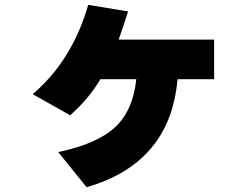

<svg xmlns="http://www.w3.org/2000/svg" viewBox="-20 -701 1040 800"><path d="M116.2 -308.6Q280.3 -448.2 347.7 -680.7L513.7 -653.3Q489.3 -577.1 474.6 -536.1H872.1V-371.1H719.7Q689.5 -21.5 340.8 79.1L222.7 -67.4Q384.8 -101.6 459.5 -170.9Q534.2 -240.2 547.9 -371.1H398.4Q350.6 -290 272.5 -220.7Z"/></svg>

Font: GenEi M Gothic v2 Black
Style: Regular
Weight: 900
Version: Version 2.0